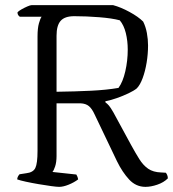

<svg xmlns="http://www.w3.org/2000/svg" viewBox="-20 -727 673 747"><path d="M210 0Q201 0 179 -3Q157 -6 130.5 -10.5Q104 -15 81 -20Q58 -25 47 -29Q47 -35 50 -40.5Q53 -46 56 -49L82 -53Q109 -56 117.5 -73.5Q126 -91 126 -140V-585Q126 -617 131.5 -636.5Q137 -656 142 -662H57Q54 -664 51 -668Q48 -672 48 -679Q52 -684 63.5 -690.5Q75 -697 86.5 -702Q98 -707 103 -707H420Q450 -699 484 -680.5Q518 -662 537 -643Q547 -623 551.5 -598.5Q556 -574 556 -550Q556 -517 550.5 -483.5Q545 -450 535 -423Q525 -396 512 -383Q501 -374 480 -364Q459 -354 435 -345.5Q411 -337 390 -333V-329Q398 -323 404 -316Q410 -309 421 -290L490 -163Q507 -132 522 -108Q537 -84 556.5 -70.5Q576 -57 607 -56L625 -55Q628 -52 630.5 -46Q633 -40 633 -33Q617 -17 592 -8.5Q567 0 546 0Q509 0 482.5 -28.5Q456 -57 435 -100L348 -282Q338 -304 326 -314Q314 -324 294 -325H200V-120Q200 -96 194.5 -79.5Q189 -63 184 -58L277 -48Q279 -45 281 -40Q283 -35 284 -29Q268 -17 247 -8.5Q226 0 210 0ZM200 -370Q273 -371 334 -374Q395 -377 441 -385Q458 -408 467.5 -449.5Q477 -491 477 -534Q477 -568 469.5 -598.5Q462 -629 446 -648Q416 -656 366 -660Q316 -664 269 -664Q232 -664 216 -646Q200 -628 200 -588Z"/></svg>

Font: Texturina 72pt Light
Style: Regular
Weight: 300
Designer: Guillermo Torres Carreño
Foundry: Omnibus-Type
Version: Version 1.002; ttfautohint (v1.8.3)